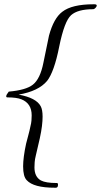

<svg xmlns="http://www.w3.org/2000/svg" viewBox="-20 -746 472 897"><path d="M236 131Q137 131 105 96Q88 79 88 31Q88 11 91.5 -16Q95 -43 102 -75Q107 -95 112.5 -115Q118 -135 122 -155Q126 -170 127 -183Q128 -196 128 -207Q128 -263 80 -282Q58 -291 15 -291Q9 -291 9 -296Q9 -303 21 -318Q101 -325 133 -350Q168 -377 183 -454L209 -580Q231 -661 271 -691Q316 -726 417 -726H421Q432 -726 432 -720Q432 -715 426 -709Q420 -703 416 -703Q343 -703 312 -675Q281 -647 257 -530Q245 -469 230.5 -428.5Q216 -388 200 -368Q160 -320 67 -304Q149 -289 170 -250Q179 -234 179 -201Q179 -182 176 -157Q173 -132 166 -100L147 -18Q143 -2 142 11.5Q141 25 141 36Q141 80 171 97Q194 109 244 109H246Q251 109 251 117Q251 131 241 131Z"/></svg>

Font: Carattere
Style: Regular
Weight: 400
Designer: Robert E. Leuschke
Foundry: Robert E. Leuschke
Version: Version 1.010; ttfautohint (v1.8.3)